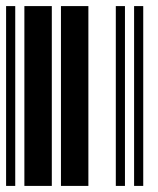

<svg xmlns="http://www.w3.org/2000/svg" viewBox="-20 -610 520 630"><path d="M0 0V-590H30V0ZM60 0V-590H150V0ZM180 0V-590H270V0ZM360 0V-590H390V0ZM420 0V-590H450V0Z"/></svg>

Font: Libre Barcode 39
Style: Regular
Weight: 400
Version: Version 1.005; ttfautohint (v1.8.3)